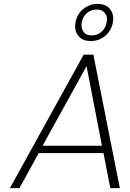

<svg xmlns="http://www.w3.org/2000/svg" viewBox="-20 -967 667 987"><path d="M560 -851Q552 -808 520 -782Q488 -756 447 -756Q407 -756 386.5 -778.5Q366 -801 366 -830Q366 -840 368 -851Q376 -895 408.5 -921Q441 -947 481 -947Q522 -947 542 -924.5Q562 -902 562 -873Q562 -862 560 -851ZM528 -852Q530 -861 530 -868Q530 -887 517 -902.5Q504 -918 476 -918Q448 -918 427 -900Q406 -882 400 -852Q399 -844 399 -837Q399 -817 411.5 -801Q424 -785 452 -785Q480 -785 501.5 -803.5Q523 -822 528 -852ZM512 -180H179L80 0H31L410 -686H460L596 0H547ZM504 -218 425 -627 199 -218Z"/></svg>

Font: Fz Poppins ExtLt
Style: Italic
Weight: 200
Italic angle: -10°
Designer: Ninad Kale (Devanagari), Jonny Pinhorn (Latin)
Foundry: Indian Type Foundry
Version: Vit hóa bi Vntype.Com & FontZin.Com